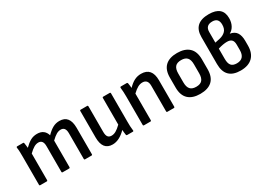

<svg xmlns="http://www.w3.org/2000/svg" viewBox="-13 -1384 2868 2086"><g transform="rotate(-30 1420.5 -341.5)"><path d="M74 0Q63 0 63 -11V-366Q63 -394 62 -424Q61 -454 57 -478Q56 -491 68 -491H141Q150 -491 151 -483Q153 -469 155.5 -452.5Q158 -436 159 -419Q200 -460 237 -480.5Q274 -501 320 -501Q412 -501 437 -416Q479 -459 517 -480Q555 -501 600 -501Q727 -501 727 -342V-11Q727 0 716 0H635Q625 0 625 -11V-334Q625 -412 566 -412Q539 -412 511 -396Q483 -380 446 -344V-11Q446 0 436 0H355Q344 0 344 -11V-334Q344 -412 285 -412Q258 -412 230 -396Q202 -380 165 -344V-11Q165 0 155 0Z M977 11Q853 11 853 -149V-480Q853 -491 864 -491H945Q955 -491 955 -480V-160Q955 -117 969.5 -97.5Q984 -78 1015 -78Q1042 -78 1070 -93.5Q1098 -109 1136 -146V-480Q1136 -491 1147 -491H1227Q1238 -491 1238 -480V-124Q1238 -96 1239 -67Q1240 -38 1244 -11Q1246 0 1233 0H1164Q1153 0 1152 -10Q1147 -41 1145 -74Q1062 11 977 11Z M1375 0Q1364 0 1364 -11V-366Q1364 -393 1362.5 -425.5Q1361 -458 1358 -477Q1357 -491 1369 -491H1442Q1451 -491 1453 -480Q1455 -471 1457 -454Q1459 -437 1461 -419Q1501 -461 1540 -481Q1579 -501 1625 -501Q1760 -501 1760 -342V-11Q1760 0 1750 0H1669Q1658 0 1658 -11V-332Q1658 -412 1591 -412Q1562 -412 1533.5 -397Q1505 -382 1466 -345V-11Q1466 0 1456 0Z M2077 11Q1980 11 1928.5 -37.5Q1877 -86 1877 -183V-308Q1877 -404 1928 -452.5Q1979 -501 2077 -501Q2174 -501 2226 -452.5Q2278 -404 2278 -308V-183Q2278 -86 2227 -37.5Q2176 11 2077 11ZM2077 -78Q2129 -78 2152.5 -105.5Q2176 -133 2176 -189V-302Q2176 -358 2152.5 -385Q2129 -412 2077 -412Q2025 -412 2001.5 -385Q1978 -358 1978 -302V-189Q1978 -133 2001.5 -105.5Q2025 -78 2077 -78Z M2584 11Q2394 11 2394 -180V-518Q2394 -694 2586 -694Q2758 -694 2758 -547Q2758 -494 2737 -454.5Q2716 -415 2680 -397V-396Q2737 -386 2761.5 -348Q2786 -310 2786 -246V-186Q2786 -91 2734 -40Q2682 11 2584 11ZM2495 -390 2560 -404Q2604 -415 2631 -442.5Q2658 -470 2658 -523Q2658 -606 2580 -606Q2495 -606 2495 -524ZM2586 -78Q2685 -78 2685 -188V-255Q2685 -297 2666 -316Q2647 -335 2608 -335Q2561 -335 2495 -315V-186Q2495 -129 2516.5 -103.5Q2538 -78 2586 -78Z"/></g></svg>

Font: Sofia Sans Extra Cond
Style: Bold
Weight: 700
Width: 1
Designer: Botio Nikoltchev, Ani Petrova
Foundry: lettersoup
Version: Version 4.100; ttfautohint (v1.8.3)